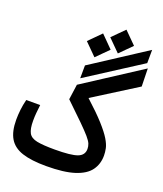

<svg xmlns="http://www.w3.org/2000/svg" viewBox="-157 -970 911 1075"><g transform="rotate(20 299.0 -432.0)"><path d="M246.1 3.9Q158.2 3.9 104.2 -13.7Q50.3 -31.2 25.6 -72.3Q1 -113.3 1 -183.1Q1 -211.4 4.4 -241.9Q7.8 -272.5 16.1 -305.7H99.1Q95.7 -276.4 93.8 -255.9Q91.8 -235.4 91.8 -209.5Q91.8 -161.6 104.7 -137.9Q117.7 -114.3 154.1 -106.9Q190.4 -99.6 259.8 -99.6Q357.4 -99.6 394.8 -113.8Q432.1 -127.9 432.1 -165Q432.1 -180.7 426.3 -195.3Q420.4 -210 401.4 -232.2Q382.3 -254.4 344 -292.2Q305.7 -330.1 240.7 -392.1L253.4 -482.9L595.2 -704.6L597.7 -597.7L339.8 -435.5Q408.7 -373 447.5 -329.8Q486.3 -286.6 504.4 -256.6Q522.5 -226.6 527.1 -204.3Q531.7 -182.1 531.7 -161.6Q531.7 -111.3 504.6 -74Q477.5 -36.6 415 -16.4Q352.5 3.9 246.1 3.9ZM258.3 -523.4 258.8 -600.1 582.5 -810.5 582 -731.4ZM408.7 -726.1 337.9 -796.9 408.7 -867.7 479.5 -796.9ZM293 -661.1 222.2 -731.9 293 -803.2 363.8 -731.9Z"/></g></svg>

Font: Cascadia Code NF
Style: Regular
Weight: 400
Monospace: yes
Designer: Aaron Bell
Foundry: Saja Typeworks
Version: Version 2404.023; ttfautohint (v1.8.4)